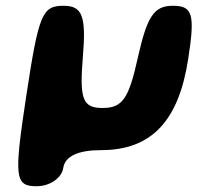

<svg xmlns="http://www.w3.org/2000/svg" viewBox="-20 -570 684 665"><path d="M71 -238C28 45 31 75 107 75C153 75 194 46 199 12C205 -29 251 -50 330 -50C504 -50 599 -150 632 -367C656 -521 647 -550 579 -550C514 -550 490 -515 458 -373C426 -227 404 -196 335 -196C266 -196 255 -227 267 -373C279 -515 265 -550 200 -550C126 -550 114 -521 71 -238Z"/></svg>

Font: Hussar Skorodowane
Style: Ky
Weight: 700
Foundry: Cannot Into Space Fonts
Version: Version 0.892